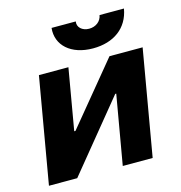

<svg xmlns="http://www.w3.org/2000/svg" viewBox="-107 -817 858 912"><g transform="rotate(-15 322.0 -360.5)"><path d="M22 0H161L439 -340H444L385 0H532L622 -520H459L211 -219H205L257 -520H112ZM394 -576C496 -576 568 -628 584 -721H464C459 -691 433 -671 400 -671C366 -671 342 -693 347 -721H228C219 -637 286 -576 394 -576Z"/></g></svg>

Font: Fixel Display
Style: Bold Italic
Weight: 700
Italic angle: -10°
Designer: AlfaBravo + MacPaw
Foundry: Kyrylo Tkachov, Marchela Mozhyna, Serhii Makarenko, Maria Weinstein, Zakhar Kryvoshyya
Version: Version 1.210;Glyphs 3.2 (3217)